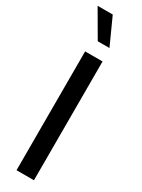

<svg xmlns="http://www.w3.org/2000/svg" viewBox="-255 -1001 758 1025"><g transform="rotate(30 124.0 -488.5)"><path d="M70.3 0V-732.4H177.7V0ZM173.8 -813H101.6L6.3 -976.6H99.6Z"/></g></svg>

Font: Kumbh Sans Medium
Style: Regular
Weight: 500
Version: Version 1.005